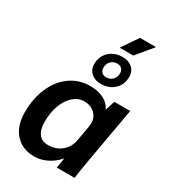

<svg xmlns="http://www.w3.org/2000/svg" viewBox="-217 -1004 992 1120"><g transform="rotate(30 279.0 -444.0)"><path d="M387 -898H495L405 -789H313ZM232 -632Q232 -684 267 -717.5Q302 -751 357 -751Q397 -751 422 -728.5Q447 -706 447 -670Q447 -617 412 -584Q377 -551 322 -551Q282 -551 257 -573.5Q232 -596 232 -632ZM390 -662Q390 -680 378.5 -691Q367 -702 349 -702Q323 -702 306 -685Q289 -668 289 -640Q289 -622 300.5 -611Q312 -600 331 -600Q357 -600 373.5 -617Q390 -634 390 -662ZM22 -187Q22 -281 54.5 -354.5Q87 -428 145 -469Q203 -510 278 -510Q330 -510 368 -491Q406 -472 422 -437H424L444 -500H551L486 -133Q468 -28 465 0H345Q351 -41 356 -66H354Q324 -31 282.5 -10.5Q241 10 198 10Q117 10 69.5 -43Q22 -96 22 -187ZM370 -199 388 -302Q390 -316 390 -324Q390 -364 362.5 -389.5Q335 -415 292 -415Q252 -415 219.5 -386.5Q187 -358 168.5 -308Q150 -258 150 -196Q150 -144 171.5 -116Q193 -88 234 -88Q287 -88 324 -118.5Q361 -149 370 -199Z"/></g></svg>

Font: Sarabun
Style: Bold Italic
Weight: 700
Italic angle: -10°
Designer: Suppakit Chalermlarp | Katatrad Co.,Ltd.
Foundry: Cadson Demak Co.,Ltd.
Version: Version 1.000; ttfautohint (v1.6)